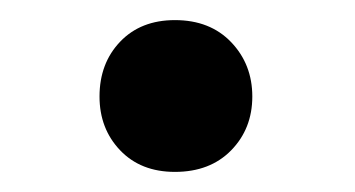

<svg xmlns="http://www.w3.org/2000/svg" viewBox="-20 -443 353 191"><path d="M79 -347Q79 -380 99.5 -401.5Q120 -423 154 -423Q189 -423 210 -401Q231 -379 231 -347Q231 -315 210 -293.5Q189 -272 154 -272Q120 -272 99.5 -293.5Q79 -315 79 -347Z"/></svg>

Font: Taviraj Black
Style: Regular
Weight: 900
Designer: Katatrad Team
Foundry: CadsonDemak
Version: Version 1.001